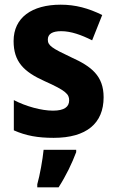

<svg xmlns="http://www.w3.org/2000/svg" viewBox="-20 -578 496 819"><path d="M422 -163C422 -255 369 -295 285 -333C200 -373 184 -384 184 -409C184 -433 203 -445 241 -445C283 -445 327 -429 373 -406L416 -514C357 -543 302 -558 239 -558C116 -558 38 -503 38 -403C38 -315 81 -272 170 -232C262 -191 275 -176 275 -150C275 -122 254 -106 206 -106C157 -106 91 -124 39 -151V-22C91 1 141 10 209 10C349 10 422 -52 422 -163ZM305 71V61H166C162 102 150 170 139 208V221H230C262 171 287 119 305 71Z"/></svg>

Font: Noto Sans Armenian SemiCondensed Medium
Style: Regular
Weight: 500
Width: 4
Designer: Monotype Design Team
Foundry: Monotype Imaging Inc.
Version: Version 2.008